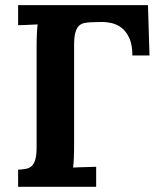

<svg xmlns="http://www.w3.org/2000/svg" viewBox="-20 -720 611 740"><path d="M490.2 -506.3Q490.2 -546.9 478.8 -572.3Q467.3 -597.7 449.7 -611.8Q432.1 -626 410.6 -630.9Q389.2 -635.7 368.7 -635.3L332.5 -634.3Q316.9 -633.8 304.4 -631.1Q292 -628.4 283.4 -619.6Q274.9 -610.8 270.3 -593.8Q265.6 -576.7 265.6 -547.4V-164.1Q265.6 -150.4 265.4 -137.2Q265.1 -124 264.6 -112.1Q264.2 -100.1 263.4 -90.3Q262.7 -80.6 261.7 -74.2Q269.5 -74.7 282.5 -75.2Q295.4 -75.7 308.8 -75.9Q322.3 -76.2 333.7 -76.7Q345.2 -77.1 350.6 -77.1V0H49.8V-65.9Q66.4 -66.9 79.8 -69.3Q93.3 -71.8 102.3 -80.1Q111.3 -88.4 116.2 -105.5Q121.1 -122.6 121.1 -152.8V-536.1Q121.1 -549.8 121.3 -563Q121.6 -576.2 122.1 -588.1Q122.6 -600.1 123.3 -609.9Q124 -619.6 125 -626Q116.7 -625.5 106 -625Q95.2 -624.5 84.5 -624Q73.7 -623.5 64.5 -623.3Q55.2 -623 49.8 -623V-700.2H550.3L556.2 -506.3Z"/></svg>

Font: DimaBanoo
Style: Bold
Weight: 800
Designer: R.Balvardi
Foundry: R.Balvardi
Version: Version 1.0.0-alpha3